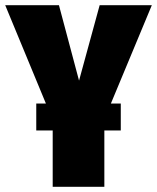

<svg xmlns="http://www.w3.org/2000/svg" viewBox="-38 -716 602 736"><path d="M544 -696 387 -319H425V-216H362V0H164V-216H101V-319H138L-18 -696H188L265 -407L344 -696Z"/></svg>

Font: Fira Sans Extra Condensed Black
Style: Regular
Weight: 900
Width: 1
Designer: Carrois Corporate & Edenspiekermann AG
Foundry: Carrois Corporate GbR & Edenspiekermann AG
Version: Version 4.203